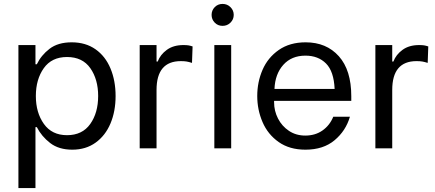

<svg xmlns="http://www.w3.org/2000/svg" viewBox="-20 -757 2218 980"><path d="M168 -108H161V203H74V-527H161V-429H168Q190 -475 233 -508Q276 -541 346 -541Q417 -541 467.5 -505.5Q518 -470 544 -407.5Q570 -345 570 -267Q570 -189 544 -127Q518 -65 468 -29Q418 7 349 7Q280 7 236 -27Q192 -61 168 -108ZM481 -267Q481 -352 441 -409Q401 -466 322 -466Q244 -466 203.5 -409Q163 -352 163 -267Q163 -182 204 -124.5Q245 -67 322 -67Q400 -67 440.5 -124Q481 -181 481 -267Z M693 -527H779V-443H785Q798 -478 831.5 -502.5Q865 -527 916 -527Q932 -527 941.5 -525.5Q951 -524 963 -520L960 -436Q944 -441 932.5 -443Q921 -445 903 -445Q779 -445 779 -298V0H693Z M1074 -527H1160V0H1074ZM1060 -681Q1060 -704 1076 -720.5Q1092 -737 1116 -737Q1140 -737 1156.5 -720.5Q1173 -704 1173 -681Q1173 -658 1156.5 -641.5Q1140 -625 1116 -625Q1092 -625 1076 -641.5Q1060 -658 1060 -681Z M1293 -267Q1293 -338 1320 -400.5Q1347 -463 1403 -502Q1459 -541 1540 -541Q1646 -541 1709.5 -470Q1773 -399 1773 -266V-242H1379V-235Q1379 -191 1399 -152Q1419 -113 1455 -89Q1491 -65 1538 -65Q1589 -65 1626 -91Q1663 -117 1681 -161H1766Q1745 -89 1687.5 -41Q1630 7 1539 7Q1458 7 1402.5 -32Q1347 -71 1320 -134Q1293 -197 1293 -267ZM1688 -303Q1684 -393 1644 -433Q1604 -473 1539 -473Q1468 -473 1426 -426Q1384 -379 1381 -303Z M1896 -527H1982V-443H1988Q2001 -478 2034.5 -502.5Q2068 -527 2119 -527Q2135 -527 2144.5 -525.5Q2154 -524 2166 -520L2163 -436Q2147 -441 2135.5 -443Q2124 -445 2106 -445Q1982 -445 1982 -298V0H1896Z"/></svg>

Font: Be Vietnam
Style: Regular
Weight: 400
Designer: Gabriel Lam
Foundry: TypeRant
Version: Version 4.000